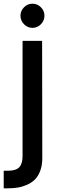

<svg xmlns="http://www.w3.org/2000/svg" viewBox="-26 -771 314 1040"><path d="M85 -686Q85 -712.4 104.2 -731.7Q123.5 -751 149.9 -751Q176.3 -751 195.6 -731.7Q214.8 -712.4 214.8 -686Q214.8 -659.2 195.6 -639.6Q176.3 -620.1 149.9 -620.1Q123.5 -620.1 104.2 -639.6Q85 -659.2 85 -686ZM-5.9 249V153.8H17.1Q60.5 153.8 78.4 134.8Q96.2 115.7 96.2 75.2V-549.8H202.1L203.1 85Q203.1 124.5 191.9 154.3Q180.7 184.1 162.8 201.7Q145 219.2 119.6 230.2Q94.2 241.2 69.8 245.1Q45.4 249 17.1 249Z"/></svg>

Font: Oakes Grotesk Medium
Style: Regular
Weight: 500
Designer: Samuel Oakes
Foundry: Samuel Oakes
Version: Version 1.000;PS 001.000;hotconv 1.0.88;makeotf.lib2.5.64775